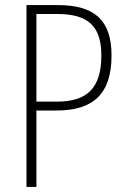

<svg xmlns="http://www.w3.org/2000/svg" viewBox="-20 -734 497 754"><path d="M207 -714H84V0H123V-300H202C346 -300 418 -365 418 -516C418 -658 348 -714 207 -714ZM205 -679C323 -679 378 -634 378 -516C378 -384 318 -335 204 -335H123V-679Z"/></svg>

Font: Noto Sans Myanmar UI Condensed ExtraLight
Style: Regular
Weight: 200
Width: 3
Designer: Monotype Design Team
Foundry: Monotype Imaging Inc.
Version: Version 2.103